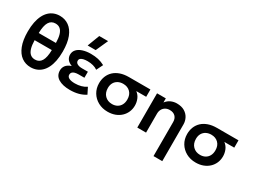

<svg xmlns="http://www.w3.org/2000/svg" viewBox="-65 -1490 3194 2428"><g transform="rotate(30 1532.0 -276.0)"><path d="M300.5 15Q225.5 15 168 -26.2Q110.5 -67.5 77.8 -150.8Q45 -234 45 -360Q45 -436 57.2 -496.2Q69.5 -556.5 92 -601.2Q114.5 -646 146 -675.8Q177.5 -705.5 216.5 -720.2Q255.5 -735 300.5 -735Q375.5 -735 433.2 -694Q491 -653 523.5 -569.8Q556 -486.5 556 -360Q556 -284.5 544 -224.2Q532 -164 509.5 -119Q487 -74 455.2 -44.2Q423.5 -14.5 384.5 0.2Q345.5 15 300.5 15ZM300.5 -97Q362.5 -97 393.5 -148.5Q424.5 -200 426 -308H175Q176.5 -236 190.5 -189.2Q204.5 -142.5 232 -119.8Q259.5 -97 300.5 -97ZM175 -412H426Q425 -484.5 410.8 -531.2Q396.5 -578 369.2 -600.5Q342 -623 300.5 -623Q239 -623 208 -571.8Q177 -520.5 175 -412Z M874 15Q768.5 15 705.8 -23.2Q643 -61.5 643 -137.5Q643 -178 666.8 -209.5Q690.5 -241 745 -259.5Q696 -279 675 -308.5Q654 -338 654 -374Q654 -419 683.2 -450.5Q712.5 -482 763.8 -498.2Q815 -514.5 879.5 -514.5Q938 -514.5 986.8 -503.8Q1035.5 -493 1083 -467.5L1036.5 -373Q1007.5 -393.5 970.2 -403.2Q933 -413 890.5 -413Q858 -413 832.2 -407.5Q806.5 -402 791.5 -389.5Q776.5 -377 776.5 -356.5Q776.5 -329 802.5 -314Q828.5 -299 872.5 -299H958V-211H876.5Q844.5 -211 821 -204.8Q797.5 -198.5 784.8 -185Q772 -171.5 772 -150.5Q772 -119 802.5 -103.8Q833 -88.5 887.5 -88.5Q935.5 -88.5 977.8 -100Q1020 -111.5 1053.5 -134.5L1098.5 -44.5Q1053 -14.5 997 0.2Q941 15 874 15ZM789.5 -585 857 -762H986L906.5 -585Z M1424.5 15Q1346.5 15 1285 -18.8Q1223.5 -52.5 1188 -111.5Q1152.5 -170.5 1152.5 -245.5Q1152.5 -300.5 1171.2 -347Q1190 -393.5 1226.5 -427.8Q1263 -462 1316.8 -481Q1370.5 -500 1441 -500H1755V-393H1610.5Q1651 -362 1669.2 -317.5Q1687.5 -273 1687.5 -225Q1687.5 -174.5 1668.8 -130.8Q1650 -87 1615.2 -54.2Q1580.5 -21.5 1532.2 -3.2Q1484 15 1424.5 15ZM1425.5 -97Q1467 -97 1498.8 -114.8Q1530.5 -132.5 1548.2 -165.2Q1566 -198 1566 -243.5Q1566 -312.5 1526.2 -351.5Q1486.5 -390.5 1423 -390.5Q1382 -390.5 1349.5 -373.8Q1317 -357 1298.2 -325.2Q1279.5 -293.5 1279.5 -247.5Q1279.5 -179 1320.2 -138Q1361 -97 1425.5 -97Z M2210 210V-287Q2210 -338 2180.5 -368Q2151 -398 2098 -398Q2063.5 -398 2036.8 -382.8Q2010 -367.5 1995 -340Q1980 -312.5 1980 -276.5V0H1852V-500H1980V-440Q2010 -479.5 2050.2 -497.2Q2090.5 -515 2134.5 -515Q2203.5 -515 2248.8 -487.5Q2294 -460 2316 -417Q2338 -374 2338 -327V210Z M2710.5 15Q2632.5 15 2571 -18.8Q2509.5 -52.5 2474 -111.5Q2438.5 -170.5 2438.5 -245.5Q2438.5 -300.5 2457.2 -347Q2476 -393.5 2512.5 -427.8Q2549 -462 2602.8 -481Q2656.5 -500 2727 -500H3041V-393H2896.5Q2937 -362 2955.2 -317.5Q2973.5 -273 2973.5 -225Q2973.5 -174.5 2954.8 -130.8Q2936 -87 2901.2 -54.2Q2866.5 -21.5 2818.2 -3.2Q2770 15 2710.5 15ZM2711.5 -97Q2753 -97 2784.8 -114.8Q2816.5 -132.5 2834.2 -165.2Q2852 -198 2852 -243.5Q2852 -312.5 2812.2 -351.5Q2772.5 -390.5 2709 -390.5Q2668 -390.5 2635.5 -373.8Q2603 -357 2584.2 -325.2Q2565.5 -293.5 2565.5 -247.5Q2565.5 -179 2606.2 -138Q2647 -97 2711.5 -97Z"/></g></svg>

Font: Geologica Medium
Style: Regular
Weight: 500
Designer: Sindre Bremnes, Frode Helland
Foundry: Monokrom Skriftforlag AS
Version: Version 1.010;gftools[0.9.28]